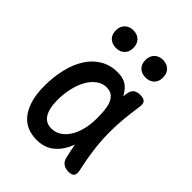

<svg xmlns="http://www.w3.org/2000/svg" viewBox="-220 -906 1040 1040"><g transform="rotate(45 300.0 -385.5)"><path d="M239 10Q203 10 171 -2.5Q139 -15 115.5 -43Q92 -71 77.5 -116Q63 -161 63 -227Q63 -296 77.5 -357Q92 -418 120.5 -463Q149 -508 192.5 -534Q236 -560 293 -560Q341 -560 369 -536Q391 -517 405 -489Q406 -500 408 -511Q412 -538 426.5 -549Q441 -560 465 -560Q492 -560 502 -548.5Q512 -537 508 -511Q499 -453 494 -397Q489 -341 490 -283.5Q491 -226 499 -165.5Q507 -105 522 -38Q527 -14 519 -2Q511 10 485 10Q459 10 443 -2Q427 -14 422 -38Q412 -80 405 -119Q399 -103 392 -89Q370 -44 332.5 -17Q295 10 239 10ZM253 -90Q282 -90 306.5 -105Q331 -120 349.5 -148Q368 -176 378.5 -215.5Q389 -255 389 -305Q389 -330 387 -357.5Q385 -385 377.5 -407.5Q370 -430 353.5 -445Q337 -460 307 -460Q277 -460 251 -441.5Q225 -423 206.5 -391Q188 -359 177.5 -315Q167 -271 167 -221Q167 -160 188 -125Q209 -90 253 -90ZM418 -646Q388 -646 369.5 -664Q351 -682 351 -713Q351 -744 369.5 -762.5Q388 -781 418 -781Q449 -781 467.5 -762.5Q486 -744 486 -713Q486 -682 467.5 -664Q449 -646 418 -646ZM192 -646Q161 -646 142.5 -664Q124 -682 124 -713Q124 -744 142.5 -762.5Q161 -781 192 -781Q222 -781 240.5 -762.5Q259 -744 259 -713Q259 -682 240.5 -664Q222 -646 192 -646Z"/></g></svg>

Font: Maple Mono NL Medium
Style: Regular
Weight: 500
Monospace: yes
Designer: subframe7536
Version: Version 7.000